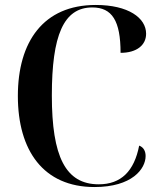

<svg xmlns="http://www.w3.org/2000/svg" viewBox="-20 -744 645 774"><path d="M361 10C512 10 567 -63 567 -115C567 -133 560 -150 541 -157C521 -54 468 -1 378 -1C244 -1 189 -113 189 -359C189 -601 236 -714 352 -714C432 -714 466 -660 466 -531C531 -531 569 -562 569 -608C569 -672 497 -724 366 -724C155 -724 52 -576 52 -357C52 -137 155 10 361 10Z"/></svg>

Font: Noto Serif Display SemiCondensed SemiBold
Style: Regular
Weight: 600
Width: 4
Designer: Monotype Design Team
Foundry: Monotype Imaging Inc.
Version: Version 2.009